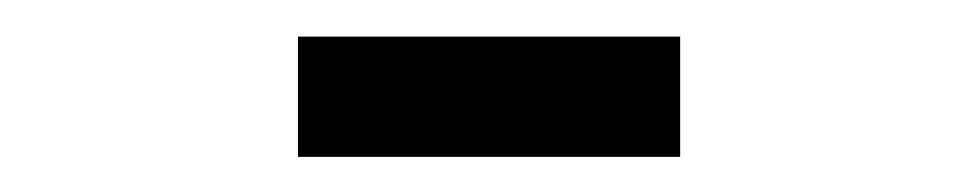

<svg xmlns="http://www.w3.org/2000/svg" viewBox="-20 -280 540 106"><path d="M144.5 -259.8H355.5V-193.4H144.5Z"/></svg>

Font: BabelStone Mayan Numerals
Style: Regular
Weight: 400
Designer: Andrew West
Foundry: BabelStone
Version: Version 11.000 June 09, 2018